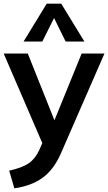

<svg xmlns="http://www.w3.org/2000/svg" viewBox="-22 -796 588 1044"><path d="M546 -505 311 34Q271 127 209 171Q148 215 56 228L28 132Q63 124 90 114Q117 104 135 91Q170 67 192 19L208 -18L-2 -505H129L274 -142L422 -505ZM208 -570H106L232 -776H311L437 -570H335L272 -698Z"/></svg>

Font: PRinguin Sans
Style: Bold
Weight: 700
Designer: Vernon Adams
Foundry: Vernon Adams
Version: ""